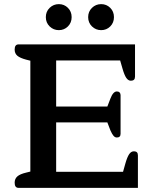

<svg xmlns="http://www.w3.org/2000/svg" viewBox="-20 -910 751 930"><path d="M202 -827Q202 -854 220.5 -872Q239 -890 265 -890Q291 -890 309 -872Q327 -854 327 -827Q327 -800 309 -782Q291 -764 265 -764Q239 -764 220.5 -782Q202 -800 202 -827ZM407 -827Q407 -854 425.5 -872Q444 -890 470 -890Q496 -890 514 -872Q532 -854 532 -827Q532 -800 514 -782Q496 -764 470 -764Q444 -764 425.5 -782Q407 -800 407 -827ZM51 -25Q51 -44 64 -55.5Q77 -67 107 -74L127 -79V-616L107 -621Q77 -629 64 -640Q51 -651 51 -670Q51 -695 70 -695H634V-539Q634 -519 614 -519Q601 -519 591.5 -533Q582 -547 573 -579L562 -617H252V-394H500L515 -433Q528 -467 546 -467Q555 -467 559.5 -462Q564 -457 564 -449V-262Q564 -244 546 -244Q537 -244 530 -252Q523 -260 515 -278L500 -317H252V-78H576L587 -117Q596 -149 605.5 -163Q615 -177 628 -177Q639 -177 643.5 -172Q648 -167 648 -157V0H70Q51 0 51 -25Z"/></svg>

Font: MaitreeSemiBold
Style: Regular
Weight: 600
Designer: CadsonDemak Team
Foundry: CadsonDemak
Version: Version 1.000